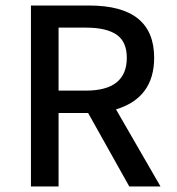

<svg xmlns="http://www.w3.org/2000/svg" viewBox="-20 -675 640 695"><path d="M92 0V-655H303Q538 -655 538 -466Q538 -321 400 -279L561 0H448L299 -266H192V0ZM192 -347H291Q439 -347 439 -466Q439 -524 402 -549.5Q365 -575 291 -575H192Z"/></svg>

Font: TypoPRO Source Code Pro
Style: Regular
Weight: 500
Monospace: yes
Designer: Paul D. Hunt, Teo Tuominen
Foundry: Adobe Systems Incorporated
Version: Version 2.010;PS 1.0;hotconv 1.0.84;makeotf.lib2.5.63406